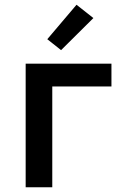

<svg xmlns="http://www.w3.org/2000/svg" viewBox="-20 -788 540 808"><path d="M88 0V-520H449V-424H200V0ZM237 -577 179 -623 302 -768 373 -712Z"/></svg>

Font: Iosevka Algr
Style: Bold
Weight: 700
Monospace: yes
Designer: Belleve Invis
Foundry: Belleve Invis
Version: Version 26.0.2; ttfautohint (v1.8.3)